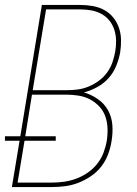

<svg xmlns="http://www.w3.org/2000/svg" viewBox="-32 -755 552 775"><path d="M16 0 47 -187H-12V-205H50L137 -735H292Q318 -735 343 -730.5Q368 -726 389 -714.5Q410 -703 425 -684.5Q440 -666 448 -643Q456 -620 456.5 -594.5Q457 -569 453 -543Q448 -516 437 -489Q426 -462 406.5 -440Q387 -418 360.5 -403.5Q334 -389 307 -382Q337 -373 363 -355Q389 -337 404 -310Q419 -283 421.5 -250.5Q424 -218 418 -184Q414 -158 404 -131.5Q394 -105 376.5 -82.5Q359 -60 334.5 -43.5Q310 -27 284 -17Q258 -7 231 -3.5Q204 0 178 0ZM100 -391H239Q261 -391 283 -394Q305 -397 326.5 -406Q348 -415 367 -429Q386 -443 400 -462Q414 -481 421.5 -502.5Q429 -524 433 -546Q437 -569 436.5 -591.5Q436 -614 429.5 -634.5Q423 -655 410 -671.5Q397 -688 378 -698.5Q359 -709 337 -713Q315 -717 292 -717H154ZM39 -18H178Q202 -18 227 -21.5Q252 -25 276 -34Q300 -43 322 -58Q344 -73 360.5 -94Q377 -115 386 -139Q395 -163 399 -187Q403 -213 402 -238Q401 -263 393 -285.5Q385 -308 368.5 -325.5Q352 -343 331 -354Q310 -365 285 -369Q260 -373 235 -373H97L70 -205H193V-187H67Z"/></svg>

Font: Iosevka Thin Oblique
Style: Regular
Weight: 100
Italic angle: -9°
Monospace: yes
Designer: Belleve Invis
Foundry: Belleve Invis
Version: Version 32.5.0; ttfautohint (v1.8.4)